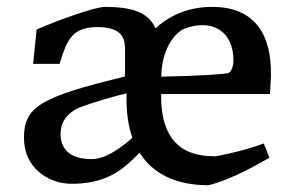

<svg xmlns="http://www.w3.org/2000/svg" viewBox="-20 -529 854 563"><path d="M50.3 -124C50.3 -36.1 122.6 8.3 185.1 9.8C279.3 11.7 330.1 -23.9 366.7 -59.1L389.6 -81.1C427.7 -20 494.6 14.2 591.8 14.2C646 0 698.7 -25.9 770 -66.4L753.4 -108.4C685.5 -83 612.3 -70.8 612.3 -70.8C554.7 -70.8 449.7 -81.5 452.6 -253.4H771.5C771.5 -253.4 773.9 -287.6 774.4 -306.2C776.9 -428.7 726.6 -508.8 602.1 -508.8C534.2 -508.8 478 -484.9 436 -445.8C415.5 -492.2 369.1 -508.8 287.6 -508.8C258.8 -508.8 151.9 -470.7 87.4 -442.4L77.1 -341.8H154.8C176.8 -414.1 191.9 -449.7 267.6 -449.7C345.7 -448.2 346.7 -409.2 346.7 -379.4V-304.7C96.7 -244.1 50.3 -215.8 50.3 -124ZM452.6 -304.2C455.6 -403.8 506.3 -439.9 521.5 -445.3C600.1 -474.1 664.6 -439.9 664.6 -351.1C664.6 -334.5 657.7 -315.4 647 -314C630.9 -312 581.5 -306.6 452.6 -304.2ZM157.7 -136.2C157.7 -174.8 179.7 -197.3 209.5 -212.4C262.2 -232.4 323.2 -248.5 351.1 -255.4V-249.5C350.1 -202.6 355.5 -160.6 368.2 -125C337.9 -98.1 291 -62.5 249 -62.5C194.3 -62.5 157.7 -84 157.7 -136.2Z"/></svg>

Font: Donegal One
Style: Regular
Weight: 400
Designer: Gary Lonergan
Foundry: Sorkin Type Co.
Version: Version 1.004